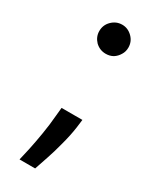

<svg xmlns="http://www.w3.org/2000/svg" viewBox="-186 -582 654 811"><g transform="rotate(30 141.0 -177.0)"><path d="M210 -99.6Q209 -89.8 205.1 -60.5Q199.2 -18.6 186.5 28.3Q174.8 74.2 161.1 114.3Q147.5 154.3 139.6 177.7Q114.3 177.7 63.5 177.7Q68.4 155.3 77.1 118.2Q85 81.1 92.8 34.2Q100.6 -11.7 104.5 -59.6Q105.5 -73.2 108.4 -99.6Q133.8 -99.6 210 -99.6ZM155.3 -390.6Q126 -390.6 104.5 -411.1Q84 -432.6 84 -460.9Q84 -490.2 104.5 -510.7Q126 -532.2 155.3 -532.2Q183.6 -532.2 205.1 -510.7Q225.6 -490.2 225.6 -460.9Q225.6 -441.4 215.8 -425.8Q206.1 -409.2 190.4 -399.4Q174.8 -390.6 155.3 -390.6Z"/></g></svg>

Font: DeepSea
Style: Medium
Weight: 500
Designer: Stem
Version: Version 3.019;git-0a5106e0b